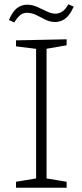

<svg xmlns="http://www.w3.org/2000/svg" viewBox="-20 -879 386 899"><path d="M292 -667 189 -649 198 -660V-34L189 -45L292 -28V0H55V-28L158 -45L149 -34V-660L159 -649L55 -662V-690L292 -695ZM47 -774 22 -785Q38 -824 59 -840.5Q80 -857 107 -857Q131 -857 154.5 -846.5Q178 -836 199.5 -825.5Q221 -815 239 -815Q256 -815 271 -824.5Q286 -834 300 -859L325 -848Q308 -809 286.5 -792.5Q265 -776 239 -776Q214 -776 192.5 -787Q171 -798 150 -808.5Q129 -819 106 -819Q88 -819 74.5 -808Q61 -797 47 -774Z"/></svg>

Font: Bitter Thin Light
Style: Regular
Weight: 300
Version: Version 2.002